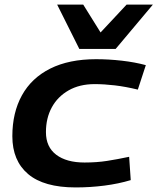

<svg xmlns="http://www.w3.org/2000/svg" viewBox="-20 -810 689 840"><path d="M311 10Q172 10 103 -48.5Q34 -107 34 -214Q34 -317 76 -393Q118 -469 200 -510Q282 -551 400 -551Q456 -551 513 -544.5Q570 -538 618 -525L583 -418Q529 -431 482.5 -436.5Q436 -442 394 -442Q328 -442 280 -414.5Q232 -387 206.5 -340Q181 -293 181 -232Q181 -167 226 -133Q271 -99 350 -99Q403 -99 448 -106Q493 -113 545 -124L552 -22Q499 -6 437 2Q375 10 311 10ZM649 -790 486 -596H327L230 -790H344L420 -668L534 -790Z"/></svg>

Font: Georama Extended SemiBold
Style: Italic
Weight: 600
Width: 7
Italic angle: -9°
Designer: Jean-Baptiste Levee
Foundry: Production Type
Version: Version 1.000